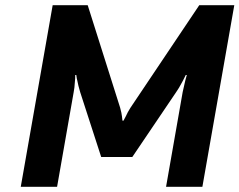

<svg xmlns="http://www.w3.org/2000/svg" viewBox="-20 -720 923 740"><path d="M183 -700H318L443 -305Q449 -283 450 -272L452 -255H456L465 -272Q472 -288 483 -305L748 -700H883L760 0H620L684 -365L694 -409L700 -431H696L685 -409Q668 -377 659 -365L490 -115H370L289 -365Q281 -392 278 -409Q276 -415 274 -431H270Q270 -416 269 -409Q267 -378 264 -365L200 0H60Z"/></svg>

Font: Scada
Style: Bold Italic
Weight: 700
Italic angle: -10°
Version: Version 4.000